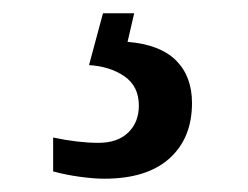

<svg xmlns="http://www.w3.org/2000/svg" viewBox="-20 -29 373 289"><path d="M137 240Q121 240 99.5 237Q78 234 60 229V178Q98 186 128 186Q157 186 173 170.5Q189 155 189 130Q189 101 167.5 86Q146 71 114 69L135 -9H182L172 34Q221 38 245 62Q269 86 269 126Q269 179 235 209.5Q201 240 137 240Z"/></svg>

Font: Noto Serif Old Uyghur
Style: Regular
Weight: 400
Designer: Lewis McGuffie
Foundry: Google LLC
Version: Version 1.003; ttfautohint (v1.8.4.7-5d5b)